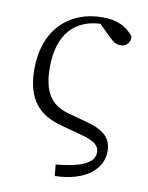

<svg xmlns="http://www.w3.org/2000/svg" viewBox="-83 -585 656 849"><g transform="rotate(10 245.5 -161.0)"><path d="M358 -442C376 -424 389 -417 409 -417C433 -417 452 -436 449 -464C416 -505 374 -525 309 -525C160 -525 51 -425 51 -248C51 -109 112 -49 212 -22L294 0C372 19 388 40 388 69C388 118 321 143 217 152L222 203C364 199 433 132 433 56C433 2 406 -34 319 -57L239 -79C158 -99 117 -151 117 -267C117 -418 192 -490 304 -495Z"/></g></svg>

Font: Noto Serif CJK JP Light
Style: Regular
Weight: 300
Designer: Ryoko NISHIZUKA 西塚涼子 (kana & ideographs); Frank Grießhammer (Latin, Greek & Cyrillic); Wenlong ZHANG 张文龙 (bopomofo); San
Foundry: Adobe Systems Incorporated
Version: Version 1.001;PS 1.001;hotconv 16.6.54;makeotf.lib2.5.65590